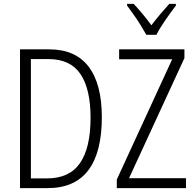

<svg xmlns="http://www.w3.org/2000/svg" viewBox="-20 -968 1002 988"><path d="M504 -365Q504 -184 434.5 -92Q365 0 225 0H83V-714H234Q368 -714 436 -625Q504 -536 504 -365ZM446 -362Q446 -510 394 -587Q342 -664 229 -664H139V-50H222Q337 -50 391.5 -128.5Q446 -207 446 -362ZM937 0H581V-44L866 -663H593V-714H929V-669L644 -51H937ZM733 -789Q720 -812 703 -839.5Q686 -867 667.5 -893Q649 -919 634 -939V-948H668Q689 -926 713.5 -896.5Q738 -867 759 -838Q782 -868 803.5 -893.5Q825 -919 851 -948H885V-939Q861 -908 831.5 -865.5Q802 -823 785 -789Z"/></svg>

Font: Noto Sans Condensed Light
Style: Regular
Weight: 300
Width: 3
Designer: Monotype Design Team
Foundry: Monotype Imaging Inc.
Version: Version 2.013; ttfautohint (v1.8.4.7-5d5b)